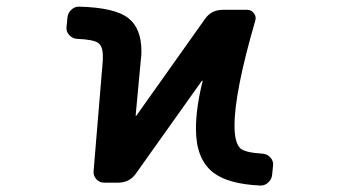

<svg xmlns="http://www.w3.org/2000/svg" viewBox="-20 -578 1040 588"><path d="M632.8 -49.8Q580.1 -90.8 580.1 -183.6Q580.1 -247.1 600.6 -330.1Q600.6 -330.1 599.6 -330.6Q598.6 -331.1 598.6 -331.1L396.5 -46.9Q377 -18.6 341.8 -18.6H298.8Q285.2 -18.6 275.4 -28.8Q265.6 -39.1 266.6 -53.7L294.9 -393.6Q294.9 -400.4 294.9 -407.2Q294.9 -436.5 280.3 -446.8Q265.6 -457 215.8 -459Q202.1 -460 192.4 -470.2Q182.6 -480.5 183.6 -494.1L186.5 -523.4Q187.5 -538.1 198.2 -547.9Q208 -557.6 221.7 -557.6Q222.7 -557.6 223.6 -557.6Q332 -554.7 373 -522.5Q413.1 -491.2 413.1 -420.9Q413.1 -407.2 411.1 -392.6L395.5 -224.6Q395.5 -223.6 396 -223.1Q396.5 -222.7 397.5 -223.6L607.4 -519.5Q627 -547.9 662.1 -547.9H737.3Q750 -547.9 757.8 -537.1Q765.6 -526.4 761.7 -514.6Q698.2 -295.9 698.2 -193.4Q698.2 -139.6 716.8 -123Q732.4 -110.4 784.2 -107.4Q797.9 -106.4 807.6 -96.2Q817.4 -85.9 816.4 -72.3L813.5 -43.9Q812.5 -29.3 801.8 -19.5Q792 -9.8 778.3 -9.8Q777.3 -9.8 776.4 -9.8Q677.7 -14.6 632.8 -49.8Z"/></svg>

Font: Rounded-L Mgen+ 1m medium
Style: Regular
Weight: 500
Designer: [Source Han Sans]
Ryoko NISHIZUKA  (kana & ideographs); Paul D. Hunt (Latin, Greek & Cyrillic); Wenlong ZHANG  (bopomofo
Version: Version 1.059.20150602